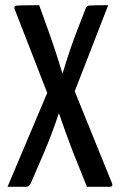

<svg xmlns="http://www.w3.org/2000/svg" viewBox="-20 -720 464 740"><path d="M268 -368 412 -13Q413 -11 413 -7Q413 0 403 0H315L261 -135Q231 -213 207 -284Q180 -203 151 -135L97 -10Q91 0 79 0H9L162 -362L36 -686Q33 -696 43 -698Q55 -700 131 -700L172 -586Q190 -537 221 -436Q247 -523 271 -586L310 -687Q313 -697 323.5 -698.5Q334 -700 397 -700Z"/></svg>

Font: YanoneKaffeesatzRR
Style: Regular
Weight: 400
Designer: Yanone (Cyrillic: Daniel Pouzeot & Huerta Tipografica)
Foundry: Yanone
Version: Version 1.100;PS 001.100;hotconv 1.0.70;makeotf.lib2.5.58329